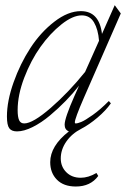

<svg xmlns="http://www.w3.org/2000/svg" viewBox="-20 -487 480 728"><path d="M44.4 11.2Q23.9 11.2 15.1 -0.7Q6.3 -12.7 6.3 -45.4Q6.3 -104 31.5 -174.8Q56.6 -245.6 95.2 -304.9Q133.8 -364.3 185.8 -404.5Q237.8 -444.8 286.6 -444.8Q356.4 -444.8 366.7 -358.4L415 -467.3L438 -436L298.3 -116.7Q263.7 -37.1 263.7 -22.9Q263.7 -19 267.1 -19Q274.4 -19 288.3 -24.7Q302.2 -30.3 331.5 -51Q360.8 -71.8 392.6 -104L400.4 -95.2Q381.3 -67.9 349.6 -41Q317.9 -14.2 288.6 1Q252.4 19.5 231.4 49.8Q210.4 80.1 210.4 113.8Q210.4 145 231.4 166Q252.4 187 286.1 187Q314.9 187 345.7 168.9L352.5 180.2Q323.2 220.2 267.6 220.2Q221.2 220.2 195.8 194.3Q170.4 168.5 170.4 127.9Q170.4 66.4 241.2 11.2Q225.1 4.9 225.1 -14.2Q225.1 -39.1 262.7 -124L279.8 -162.1Q256.8 -132.8 229.2 -104.5Q201.7 -76.2 169.4 -49.1Q137.2 -22 104 -5.4Q70.8 11.2 44.4 11.2ZM46.9 -69.3Q46.9 -43.5 52.5 -31.2Q58.1 -19 71.8 -19Q104.5 -19 172.4 -77.9Q240.2 -136.7 302.7 -214.4L355.5 -332.5Q352.1 -375.5 336.4 -402.1Q320.8 -428.7 290 -428.7Q255.9 -428.7 212.9 -394.5Q169.9 -360.4 133.5 -309.3Q97.2 -258.3 72 -192.6Q46.9 -127 46.9 -69.3Z"/></svg>

Font: Elstob ExtraLight
Style: Italic
Weight: 200
Italic angle: -20°
Designer: Peter S. Baker
Version: Version 1.015